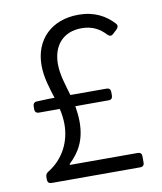

<svg xmlns="http://www.w3.org/2000/svg" viewBox="-75 -697 638 758"><g transform="rotate(-10 244.5 -318.0)"><path d="M154.3 -57.6V-61.5C194.3 -99.6 221.7 -144.5 221.7 -218.8C221.7 -241.2 218.8 -262.7 215.8 -282.2H349.6C359.4 -282.2 365.2 -288.1 365.2 -297.9V-313.5C365.2 -323.2 359.4 -329.1 349.6 -329.1H204.1C191.4 -374 176.8 -415 176.8 -458C176.8 -530.3 217.8 -581.1 293 -581.1C335.9 -581.1 365.2 -564.5 389.6 -538.1C397.5 -530.3 405.3 -530.3 412.1 -537.1L428.7 -552.7C435.5 -559.6 437.5 -567.4 430.7 -575.2C398.4 -610.4 354.5 -635.7 290 -635.7C181.6 -635.7 112.3 -566.4 112.3 -463.9C112.3 -416 127 -373 140.6 -329.1H120.1L69.3 -327.1C59.6 -327.1 53.7 -320.3 53.7 -310.5V-297.9C53.7 -288.1 59.6 -282.2 69.3 -282.2H153.3C158.2 -261.7 161.1 -241.2 161.1 -219.7C161.1 -151.4 129.9 -85 65.4 -45.9C58.6 -42 54.7 -35.2 54.7 -27.3V-15.6C54.7 -5.9 60.5 0 70.3 0H426.8C436.5 0 442.4 -5.9 442.4 -15.6V-42C442.4 -51.8 436.5 -57.6 426.8 -57.6Z"/></g></svg>

Font: Ed Sans Neue Light
Style: Regular
Weight: 300
Designer: Stephen Hutchings
Version: Version 1.004;PS 001.004;hotconv 1.0.88;makeotf.lib2.5.64775